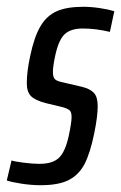

<svg xmlns="http://www.w3.org/2000/svg" viewBox="-38 -538 357 566"><path d="M-18 -6 -4 -65Q4 -62 31 -58.5Q58 -55 78 -55Q118 -55 136.5 -73.5Q155 -92 165 -139Q173 -177 173 -193Q173 -208 167 -213Q161 -218 147 -222L97 -234Q66 -242 53.5 -254.5Q41 -267 41 -293Q41 -327 51 -373Q63 -430 81.5 -461Q100 -492 129.5 -505Q159 -518 208 -518Q231 -518 257 -514Q283 -510 299 -505L286 -444Q244 -454 206 -454Q171 -454 153 -437.5Q135 -421 125 -375Q118 -343 118 -326Q118 -311 123.5 -305Q129 -299 144 -296L204 -282Q228 -276 239 -264Q250 -252 250 -225Q250 -195 240 -146Q228 -87 211.5 -55Q195 -23 165 -7.5Q135 8 82 8Q55 8 25.5 3.5Q-4 -1 -18 -6Z"/></svg>

Font: Saira Ultra Condensed Medium
Style: Italic
Weight: 500
Width: 1
Italic angle: -12°
Designer: Hector Gatti with collaboration of the Omnibus-Type team
Foundry: Omnibus-Type
Version: Version 1.001; ttfautohint (v1.8)